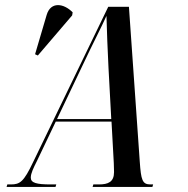

<svg xmlns="http://www.w3.org/2000/svg" viewBox="-20 -741 745 761"><path d="M130 -521 266 -680 268 -692C233 -728 181 -736 165 -682L119 -526ZM6 0H200L203 -10H181C125 -10 102 -16 102 -37C102 -54 113 -76 126 -102L201 -259H422L431 -95C431 -81 432 -69 432 -59C432 -20 409 -10 372 -10H350L347 0H584L587 -10H576C544 -10 539 -28 534 -100L491 -714H409L111 -98C74 -20 59 -10 23 -10H9ZM305 -477C352 -577 380 -629 402 -678C403 -629 407 -532 410 -473L421 -269H206Z"/></svg>

Font: Noto Serif Display ExtraCondensed Medium
Style: Italic
Weight: 500
Width: 2
Italic angle: -12°
Designer: Monotype Design Team
Foundry: Monotype Imaging Inc.
Version: Version 2.009